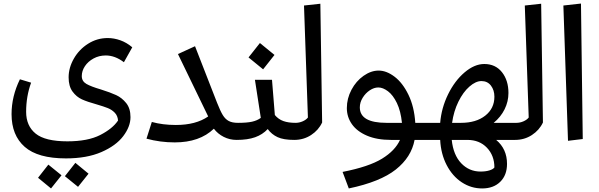

<svg xmlns="http://www.w3.org/2000/svg" viewBox="-20 -787 3368 1080"><path d="M547 -284Q601 -267 633.5 -252Q666 -237 690 -207Q714 -177 714 -128Q714 -75 673 -21Q632 33 550 68.5Q468 104 351 104Q193 104 119 39Q45 -26 45 -145Q45 -245 92 -341L155 -322Q127 -245 127 -158Q127 -79 180.5 -35.5Q234 8 359 8Q474 8 543.5 -27.5Q613 -63 644 -109Q642 -136 625.5 -153Q609 -170 586.5 -179Q564 -188 523 -200Q472 -214 441 -228Q410 -242 388 -272Q366 -302 366 -352Q366 -406 395.5 -457.5Q425 -509 475.5 -541Q526 -573 586 -573Q621 -573 656.5 -560.5Q692 -548 724 -521L677 -437Q627 -475 575 -475Q537 -475 506 -458Q475 -441 457.5 -414.5Q440 -388 440 -359Q440 -330 466 -315Q492 -300 547 -284ZM345 204 404 129 478 190 419 264ZM194 213 252 139 326 199 267 273Z M1331 -45 1311 0Q1272 0 1238.5 -17Q1205 -34 1183 -63Q1103 14 963 14Q881 14 804 -7L834 -101Q895 -84 969 -84Q1082 -84 1151 -132L981 -483L1077 -527L1201 -209Q1219 -163 1233 -140Q1247 -117 1266.5 -106.5Q1286 -96 1319 -96Z M1655 -45 1635 0Q1575 0 1541.5 -15.5Q1508 -31 1486 -61Q1457 -30 1415 -15Q1373 0 1311 0L1291 -46L1319 -96Q1369 -96 1398 -102.5Q1427 -109 1447 -124L1414 -338H1510L1526 -140Q1546 -116 1574 -106Q1602 -96 1643 -96ZM1378 -464 1442 -545 1524 -478 1460 -397Z M1615 -45 1643 -96Q1663 -96 1682.5 -104.5Q1702 -113 1712 -126L1690 -756L1782 -766L1792 -98Q1772 -55 1730 -27.5Q1688 0 1635 0Z M2397 0H2312Q2294 97 2206.5 166.5Q2119 236 1942 273L1907 180Q2055 151 2129 105.5Q2203 60 2230 0H2180Q2100 0 2044 -24Q1988 -48 1959.5 -88.5Q1931 -129 1931 -179Q1931 -233 1957 -282Q1983 -331 2025 -360.5Q2067 -390 2110 -390Q2154 -390 2199.5 -355.5Q2245 -321 2277.5 -254Q2310 -187 2316 -96H2405L2417 -46ZM2241 -96Q2234 -163 2212.5 -207.5Q2191 -252 2162.5 -273.5Q2134 -295 2108 -295Q2084 -295 2060 -279Q2036 -263 2020 -237Q2004 -211 2004 -183Q2004 -96 2154 -96Z M2877 0H2771Q2832 51 2832 135Q2832 198 2794 235.5Q2756 273 2692 273Q2630 273 2577.5 238.5Q2525 204 2492.5 141.5Q2460 79 2456 0H2397L2377 -45L2405 -96H2456Q2463 -180 2500.5 -256.5Q2538 -333 2593.5 -380Q2649 -427 2704 -427Q2767 -427 2803.5 -381Q2840 -335 2840 -264Q2840 -216 2818.5 -172.5Q2797 -129 2757 -96H2885L2897 -45ZM2523 -96H2573Q2658 -96 2709.5 -136.5Q2761 -177 2761 -243Q2761 -280 2741.5 -305.5Q2722 -331 2688 -331Q2656 -331 2620.5 -300Q2585 -269 2558.5 -215Q2532 -161 2523 -96ZM2761 155Q2761 88 2719 44Q2677 0 2609 0H2607H2521Q2530 85 2574.5 131.5Q2619 178 2683 178Q2712 178 2733 171.5Q2754 165 2761 155Z M2857 -45 2885 -96Q2905 -96 2924.5 -104.5Q2944 -113 2954 -126L2932 -756L3024 -766L3034 -98Q3014 -55 2972 -27.5Q2930 0 2877 0Z M3175 5 3149 -756 3248 -767 3258 -5Z"/></svg>

Font: FiraGO
Style: Italic
Weight: 400
Italic angle: -8°
Designer: bBox Type GmbH
Foundry: bBox Type GmbH
Version: Version 1.001